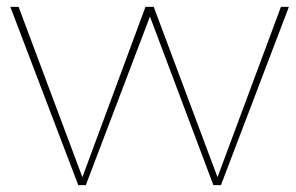

<svg xmlns="http://www.w3.org/2000/svg" viewBox="-20 -537 858 557"><path d="M10 -517 207 0H229L415 -489L599 0H621L818 -517H795L611 -23L426 -517H402L219 -23L34 -517Z"/></svg>

Font: Montserrat Thin
Style: Regular
Weight: 250
Designer: Julieta Ulanovsky
Foundry: Julieta Ulanovsky
Version: Version 4.000